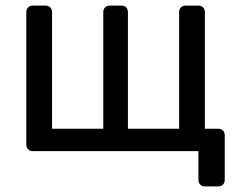

<svg xmlns="http://www.w3.org/2000/svg" viewBox="-20 -540 853 686"><path d="M712 126Q702 126 695.5 119.5Q689 113 689 103V0H97Q87 0 80.5 -6.5Q74 -13 74 -23V-497Q74 -507 80.5 -513.5Q87 -520 97 -520H143Q153 -520 159.5 -513.5Q166 -507 166 -497V-80H349V-497Q349 -507 355.5 -513.5Q362 -520 372 -520H414Q425 -520 431 -513.5Q437 -507 437 -497V-80H620V-497Q620 -507 626.5 -513.5Q633 -520 643 -520H689Q699 -520 705.5 -513.5Q712 -507 712 -497V-80H760Q770 -80 776.5 -73.5Q783 -67 783 -57V103Q783 113 776.5 119.5Q770 126 760 126Z"/></svg>

Font: DVN-Rubik
Style: Regular
Weight: 400
Designer: Hubert and Fischer
Foundry: Hubert & Fischer
Version: Version 2.102